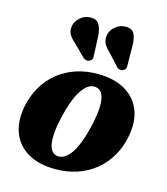

<svg xmlns="http://www.w3.org/2000/svg" viewBox="-111 -819 798 919"><g transform="rotate(15 288.0 -360.0)"><path d="M330.5 -479.5Q409.5 -479 463 -448.5Q516.5 -418 539.5 -362.2Q562.5 -306.5 548 -230.5Q537.5 -174.5 511 -129Q484.5 -83.5 444.8 -51.5Q405 -19.5 354.5 -2.8Q304 14 245 13.5Q167 13 113.5 -17.5Q60 -48 37.5 -104Q15 -160 28.5 -235.5Q39.5 -292 65.8 -337.2Q92 -382.5 131.5 -414.5Q171 -446.5 221.5 -463.2Q272 -480 330.5 -479.5ZM239.5 -50Q254.5 -48 268.2 -53.5Q282 -59 295.2 -72.8Q308.5 -86.5 320.5 -108.2Q332.5 -130 343 -160Q353.5 -190 362.5 -228Q376.5 -287.5 377.8 -328Q379 -368.5 368.5 -390.5Q358 -412.5 336 -416Q321.5 -418.5 307.8 -412.8Q294 -407 281 -393.2Q268 -379.5 256 -358Q244 -336.5 233.5 -306.2Q223 -276 214 -238Q200 -179 198.8 -138.2Q197.5 -97.5 208 -75.5Q218.5 -53.5 239.5 -50ZM282.5 -655 286.5 -560.5Q287.5 -552 286 -545Q284.5 -538 276 -532.5Q268.5 -527.5 259.8 -528.2Q251 -529 244 -534L184.5 -593.5Q162.5 -611.5 153.2 -629.8Q144 -648 149 -673Q154 -694.5 175 -712.8Q196 -731 224.5 -731.5Q255.5 -732.5 267.8 -711.5Q280 -690.5 282.5 -655ZM453 -652 454 -557.5Q454.5 -548.5 452.5 -541.5Q450.5 -534.5 442 -529.5Q434.5 -525 426 -526Q417.5 -527 411 -532.5L354 -594.5Q333 -614 324.8 -632.8Q316.5 -651.5 323 -676.5Q328.5 -698 350.2 -715.5Q372 -733 400 -732.5Q431 -732.5 442 -710.5Q453 -688.5 453 -652Z"/></g></svg>

Font: Fraunces
Style: Bold Italic
Weight: 700
Italic angle: -16°
Version: Version 1.000;[b76b70a41]